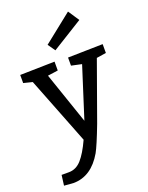

<svg xmlns="http://www.w3.org/2000/svg" viewBox="-186 -894 948 1226"><g transform="rotate(-20 287.5 -280.5)"><path d="M245 -530V-470L175 -460L295 -110L405 -455L335 -470V-525L572 -530V-470L507 -460L365 -64Q315 67 291 110Q216 239 95 240L31 235L40 165H90Q139 165 175.5 124Q212 83 249 2L70 -455L10 -470V-525ZM485 -726 275 -596 240 -646 435 -801Z"/></g></svg>

Font: Bitter
Style: Regular
Weight: 400
Designer: Sol Matas
Foundry: Sol Matas
Version: Version 1.001